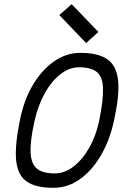

<svg xmlns="http://www.w3.org/2000/svg" viewBox="-20 -885 640 919"><path d="M236 14Q149 14 106 -17.5Q63 -49 57 -121Q51 -193 76 -313Q95 -407 137.5 -478.5Q180 -550 238.5 -591Q297 -632 364 -632Q451 -632 495 -600.5Q539 -569 545.5 -497.5Q552 -426 525 -305Q505 -213 462.5 -140.5Q420 -68 362 -27Q304 14 236 14ZM242 -55Q289 -55 332 -88Q375 -121 408 -179.5Q441 -238 456 -313Q475 -409 473 -463.5Q471 -518 443.5 -540.5Q416 -563 358 -563Q312 -563 269.5 -530Q227 -497 194.5 -439Q162 -381 145 -305Q124 -210 126.5 -155Q129 -100 157 -77.5Q185 -55 242 -55ZM392 -679 264 -813 323 -865 451 -732Z"/></svg>

Font: Victor Mono
Style: Italic
Weight: 400
Italic angle: -12°
Monospace: yes
Designer: Rune Bjørnerås
Version: Version 1.561;gftools[0.9.30]